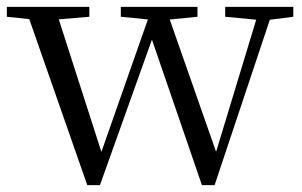

<svg xmlns="http://www.w3.org/2000/svg" viewBox="-25 -536 883 561"><path d="M230 5 48 -516H135L280 -65H261L267 -80L420 -516H458L616 -65H598L602 -78L735 -516H776L602 5H565L407 -455H432L426 -440L267 5ZM-5 -487V-516H236V-487L117 -477H91ZM328 -487V-516H552V-487L451 -477H430ZM633 -487V-516H832V-487L754 -477H739Z"/></svg>

Font: Noto Serif SC ExtraLight
Style: Regular
Weight: 400
Version: Version 2.002-H1;hotconv 1.1.0;makeotfexe 2.6.0